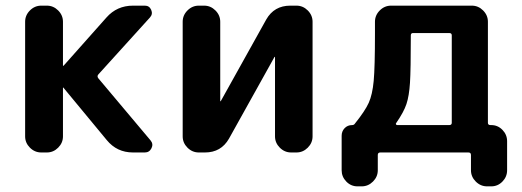

<svg xmlns="http://www.w3.org/2000/svg" viewBox="-20 -540 1850 680"><path d="M126 0Q103 0 86 -17Q69 -34 69 -57V-463Q69 -486 86 -503Q103 -520 126 -520H146Q169 -520 186 -503Q203 -486 203 -463V-308Q203 -307 204 -307H205L357 -478Q394 -520 451 -520H493Q509 -520 515.5 -505Q522 -490 511 -478L328 -276Q323 -270 328 -263L513 -43Q524 -30 516.5 -15Q509 0 493 0H451Q394 0 358 -44L205 -229Q205 -230 204 -230Q203 -230 203 -229V-57Q203 -34 186 -17Q169 0 146 0Z M684 0Q661 0 644 -17Q627 -34 627 -57V-463Q627 -486 644 -503Q661 -520 684 -520H703Q726 -520 743 -503Q760 -486 760 -463V-182L761 -181L762 -182L923 -471Q951 -520 1008 -520H1030Q1053 -520 1070 -503Q1087 -486 1087 -463V-57Q1087 -34 1070 -17Q1053 0 1030 0H1011Q988 0 971 -17Q954 -34 954 -57V-338L953 -339L952 -338L791 -49Q763 0 706 0Z M1383 -104Q1381 -102 1382.5 -99.5Q1384 -97 1387 -97H1571Q1580 -97 1580 -105V-415Q1580 -423 1571 -423H1443Q1435 -423 1435 -415Q1435 -293 1432 -246.5Q1429 -200 1419.5 -171.5Q1410 -143 1383 -104ZM1246 120Q1223 120 1206.5 103Q1190 86 1190 63V-59Q1190 -75 1200.5 -86Q1211 -97 1227 -97Q1233 -97 1236 -101Q1273 -147 1286 -176Q1299 -205 1303.5 -253.5Q1308 -302 1308 -423V-463Q1308 -486 1325 -503Q1342 -520 1365 -520H1651Q1674 -520 1691 -503Q1708 -486 1708 -463V-105Q1708 -97 1717 -97H1720Q1743 -97 1759.5 -80Q1776 -63 1776 -40V63Q1776 86 1759.5 103Q1743 120 1720 120H1705Q1682 120 1665 103Q1648 86 1648 63V9Q1648 0 1639 0H1327Q1318 0 1318 9V63Q1318 86 1301 103Q1284 120 1261 120Z"/></svg>

Font: Rounded Mplus 1c Bold
Style: Bold
Weight: 700
Version: Version 1.059.20150529